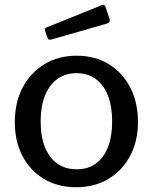

<svg xmlns="http://www.w3.org/2000/svg" viewBox="-20 -773 639 803"><path d="M299 10Q222 10 164 -24.5Q106 -59 74 -120.5Q42 -182 42 -262Q42 -345 75 -407.5Q108 -470 166.5 -505Q225 -540 300 -540Q378 -540 435.5 -504.5Q493 -469 525 -406.5Q557 -344 557 -263Q557 -183 524.5 -121.5Q492 -60 434 -25Q376 10 299 10ZM301 -65Q348 -65 381 -89Q414 -113 431.5 -157.5Q449 -202 449 -265Q449 -328 431.5 -373Q414 -418 380.5 -442.5Q347 -467 300 -467Q253 -467 219.5 -442.5Q186 -418 168 -373Q150 -328 150 -265Q150 -202 168 -157.5Q186 -113 219.5 -89Q253 -65 301 -65ZM421 -745 438 -694Q443 -679 426 -674L196 -608Q189 -606 185 -607.5Q181 -609 178 -616L169 -642Q165 -655 174 -658L407 -752Q417 -756 421 -745Z"/></svg>

Font: Libre Franklin Thin Medium
Style: Regular
Weight: 500
Version: Version 3.000